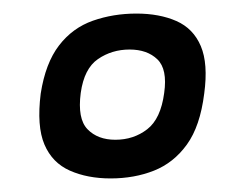

<svg xmlns="http://www.w3.org/2000/svg" viewBox="-20 -649 358 283"><path d="M40 -511Q47 -556 67 -582Q87 -608 117 -618.5Q147 -629 181 -629Q215 -629 240 -618Q265 -607 276 -581Q287 -555 281 -511Q275 -463 255.5 -436Q236 -409 207 -397.5Q178 -386 143 -386Q109 -386 83 -397.5Q57 -409 45.5 -436Q34 -463 40 -511ZM99 -512Q94 -474 109 -458.5Q124 -443 150 -443Q177 -443 197 -458.5Q217 -474 222 -512Q227 -547 212 -561.5Q197 -576 171 -576Q145 -576 124.5 -562Q104 -548 99 -512Z"/></svg>

Font: Genos Thin SemiBold
Style: Italic
Weight: 600
Italic angle: -8°
Version: Version 1.010